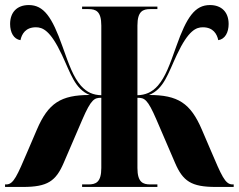

<svg xmlns="http://www.w3.org/2000/svg" viewBox="-20 -740 945 760"><path d="M0 0H71C168 0 201 -23 232 -95L306 -267C341 -348 354 -353 381 -353V-75C381 -18 359 -10 330 -10H305V0H603V-10H575C546 -10 524 -18 524 -75V-353C552 -353 564 -348 599 -267L673 -95C704 -23 737 0 834 0H905V-10H900C871 -10 857 -45 815 -143L779 -227C734 -332 684 -364 570 -364C629 -388 645 -449 680 -523C726 -621 757 -632 783 -632C824 -632 839 -605 844 -581C871 -585 885 -612 885 -645C885 -692 857 -720 811 -720C752 -720 719 -673 678 -557C651 -481 635 -436 605 -401C581 -374 555 -364 524 -363V-639C524 -696 546 -704 575 -704H603V-714H305V-704H330C359 -704 381 -696 381 -639V-363C349 -364 324 -374 300 -401C270 -436 254 -481 227 -557C186 -673 153 -720 94 -720C48 -720 20 -692 20 -645C20 -612 34 -585 61 -581C66 -605 81 -632 122 -632C148 -632 179 -621 225 -523C260 -449 276 -388 335 -364C221 -364 171 -332 126 -227L90 -143C48 -45 34 -10 5 -10H0Z"/></svg>

Font: Noto Serif Display ExtraCondensed Black
Style: Regular
Weight: 900
Width: 2
Designer: Monotype Design Team
Foundry: Monotype Imaging Inc.
Version: Version 2.009